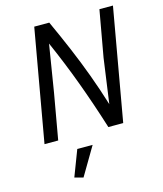

<svg xmlns="http://www.w3.org/2000/svg" viewBox="-133 -778 956 1124"><g transform="rotate(-15 345.0 -216.0)"><path d="M62 0 182 -680H273Q317 -584 354.5 -495.5Q392 -407 425 -317.5Q458 -228 489 -128L527 -400L577 -680H659L539 0H449Q401 -153 350.5 -289.5Q300 -426 240 -562L194 -278L145 0ZM232 248 180 234 240 77H333Z"/></g></svg>

Font: Inria Sans
Style: Italic
Weight: 400
Italic angle: -10°
Designer: Black Foundry Team
Foundry: Black Foundry
Version: Version 1.2; ttfautohint (v1.8.3)